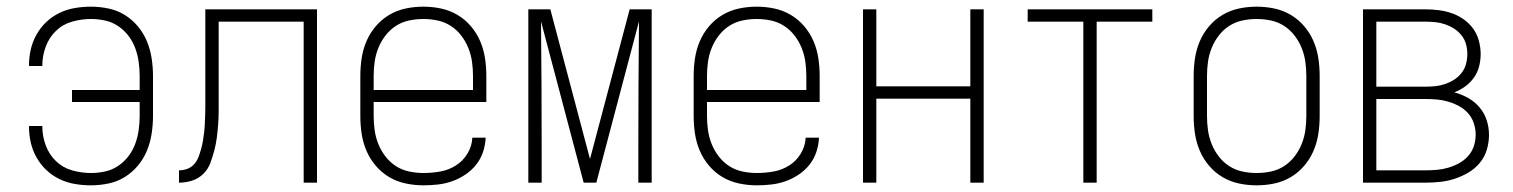

<svg xmlns="http://www.w3.org/2000/svg" viewBox="-20 -548 4540 576"><path d="M253 8Q229 8 205 4Q181 0 159 -10.5Q137 -21 119.5 -37.5Q102 -54 90 -75Q78 -96 72.5 -119.5Q67 -143 67 -168V-170H107V-168Q107 -140 117 -112.5Q127 -85 147.5 -65Q168 -45 196 -37Q224 -29 253 -29Q274 -29 295 -33.5Q316 -38 334 -50Q352 -62 365 -79Q378 -96 385.5 -116Q393 -136 396 -157.5Q399 -179 399 -200V-242H196V-278H399V-320Q399 -341 396 -362.5Q393 -384 385.5 -404Q378 -424 365 -441Q352 -458 334 -470Q316 -482 295 -486.5Q274 -491 253 -491Q224 -491 196 -483Q168 -475 147.5 -455Q127 -435 117 -407.5Q107 -380 107 -352V-350H67V-352Q67 -377 72.5 -400.5Q78 -424 90 -445Q102 -466 119.5 -482.5Q137 -499 159 -509.5Q181 -520 205 -524Q229 -528 253 -528Q279 -528 305.5 -522.5Q332 -517 354.5 -503Q377 -489 394 -468.5Q411 -448 421 -423.5Q431 -399 435 -372.5Q439 -346 439 -320V-200Q439 -174 435 -147.5Q431 -121 421 -96.5Q411 -72 394 -51.5Q377 -31 354.5 -17Q332 -3 305.5 2.5Q279 8 253 8Z M517 0V-37Q530 -37 542 -41.5Q554 -46 562.5 -55.5Q571 -65 575.5 -77Q580 -89 583.5 -101.5Q587 -114 589 -126.5Q591 -139 592.5 -152Q594 -165 594.5 -177.5Q595 -190 595.5 -203Q596 -216 596 -228.5Q596 -241 596 -254V-520H931V0H891V-483H636V-254Q636 -234 636 -214.5Q636 -195 634.5 -175Q633 -155 630.5 -135.5Q628 -116 623 -97Q618 -78 611 -59Q604 -40 589.5 -26Q575 -12 556 -6Q537 0 517 0Z M1250 8Q1224 8 1197.5 2.5Q1171 -3 1148 -16.5Q1125 -30 1107.5 -50.5Q1090 -71 1079.5 -95.5Q1069 -120 1065 -146.5Q1061 -173 1061 -200V-320Q1061 -347 1065 -373.5Q1069 -400 1079.5 -424.5Q1090 -449 1107.5 -469.5Q1125 -490 1148 -503.5Q1171 -517 1197 -522.5Q1223 -528 1250 -528Q1277 -528 1303 -522.5Q1329 -517 1352 -503.5Q1375 -490 1392.5 -469.5Q1410 -449 1420.5 -424.5Q1431 -400 1435 -373.5Q1439 -347 1439 -320V-242H1101V-200Q1101 -178 1104 -157Q1107 -136 1115 -116Q1123 -96 1136.5 -78.5Q1150 -61 1168 -49.5Q1186 -38 1207.5 -33.5Q1229 -29 1250 -29Q1276 -29 1301 -33.5Q1326 -38 1347.5 -51.5Q1369 -65 1382.5 -87.5Q1396 -110 1397 -135H1437Q1436 -113 1429 -92Q1422 -71 1408.5 -54Q1395 -37 1376.5 -24.5Q1358 -12 1337 -4.5Q1316 3 1294 5.5Q1272 8 1250 8ZM1101 -278H1399V-320Q1399 -342 1396 -363Q1393 -384 1385 -404Q1377 -424 1363.5 -441.5Q1350 -459 1332 -470.5Q1314 -482 1293 -486.5Q1272 -491 1250 -491Q1228 -491 1207 -486.5Q1186 -482 1168 -470.5Q1150 -459 1136.5 -441.5Q1123 -424 1115 -404Q1107 -384 1104 -363Q1101 -342 1101 -320Z M1565 0V-520H1631L1750 -71L1869 -520H1935V0H1895V-104Q1895 -199 1895.5 -294Q1896 -389 1897 -484L1769 0H1731L1603 -484Q1604 -389 1604.5 -294Q1605 -199 1605 -104V0Z M2250 8Q2224 8 2197.5 2.5Q2171 -3 2148 -16.5Q2125 -30 2107.5 -50.5Q2090 -71 2079.5 -95.5Q2069 -120 2065 -146.5Q2061 -173 2061 -200V-320Q2061 -347 2065 -373.5Q2069 -400 2079.5 -424.5Q2090 -449 2107.5 -469.5Q2125 -490 2148 -503.5Q2171 -517 2197 -522.5Q2223 -528 2250 -528Q2277 -528 2303 -522.5Q2329 -517 2352 -503.5Q2375 -490 2392.5 -469.5Q2410 -449 2420.5 -424.5Q2431 -400 2435 -373.5Q2439 -347 2439 -320V-242H2101V-200Q2101 -178 2104 -157Q2107 -136 2115 -116Q2123 -96 2136.5 -78.5Q2150 -61 2168 -49.5Q2186 -38 2207.5 -33.5Q2229 -29 2250 -29Q2276 -29 2301 -33.5Q2326 -38 2347.5 -51.5Q2369 -65 2382.5 -87.5Q2396 -110 2397 -135H2437Q2436 -113 2429 -92Q2422 -71 2408.5 -54Q2395 -37 2376.5 -24.5Q2358 -12 2337 -4.5Q2316 3 2294 5.5Q2272 8 2250 8ZM2101 -278H2399V-320Q2399 -342 2396 -363Q2393 -384 2385 -404Q2377 -424 2363.5 -441.5Q2350 -459 2332 -470.5Q2314 -482 2293 -486.5Q2272 -491 2250 -491Q2228 -491 2207 -486.5Q2186 -482 2168 -470.5Q2150 -459 2136.5 -441.5Q2123 -424 2115 -404Q2107 -384 2104 -363Q2101 -342 2101 -320Z M2569 0V-520H2609V-289H2891V-520H2931V0H2891V-252H2609V0Z M3230 0V-483H3063V-520H3437V-483H3270V0Z M3750 8Q3723 8 3697 2.5Q3671 -3 3648 -16.5Q3625 -30 3607.5 -50.5Q3590 -71 3579.5 -95.5Q3569 -120 3565 -146.5Q3561 -173 3561 -200V-320Q3561 -347 3565 -373.5Q3569 -400 3579.5 -424.5Q3590 -449 3607.5 -469.5Q3625 -490 3648 -503.5Q3671 -517 3697 -522.5Q3723 -528 3750 -528Q3777 -528 3803 -522.5Q3829 -517 3852 -503.5Q3875 -490 3892.5 -469.5Q3910 -449 3920.5 -424.5Q3931 -400 3935 -373.5Q3939 -347 3939 -320V-200Q3939 -173 3935 -146.5Q3931 -120 3920.5 -95.5Q3910 -71 3892.5 -50.5Q3875 -30 3852 -16.5Q3829 -3 3803 2.5Q3777 8 3750 8ZM3750 -29Q3772 -29 3793 -33.5Q3814 -38 3832 -49.5Q3850 -61 3863.5 -78.5Q3877 -96 3885 -116Q3893 -136 3896 -157Q3899 -178 3899 -200V-320Q3899 -342 3896 -363Q3893 -384 3885 -404Q3877 -424 3863.5 -441.5Q3850 -459 3832 -470.5Q3814 -482 3793 -486.5Q3772 -491 3750 -491Q3728 -491 3707 -486.5Q3686 -482 3668 -470.5Q3650 -459 3636.5 -441.5Q3623 -424 3615 -404Q3607 -384 3604 -363Q3601 -342 3601 -320V-200Q3601 -178 3604 -157Q3607 -136 3615 -116Q3623 -96 3636.5 -78.5Q3650 -61 3668 -49.5Q3686 -38 3707 -33.5Q3728 -29 3750 -29Z M4256 0H4069V-520H4256Q4276 -520 4296 -517.5Q4316 -515 4335 -508.5Q4354 -502 4371 -490Q4388 -478 4399.5 -462Q4411 -446 4416.5 -426Q4422 -406 4422 -386Q4422 -368 4417.5 -349.5Q4413 -331 4402 -315.5Q4391 -300 4376 -289Q4361 -278 4343 -271Q4365 -265 4384.5 -254Q4404 -243 4418.5 -226Q4433 -209 4440 -187.5Q4447 -166 4447 -143Q4447 -121 4440.5 -99Q4434 -77 4419.5 -59.5Q4405 -42 4385.5 -30.5Q4366 -19 4345 -12Q4324 -5 4301.5 -2.5Q4279 0 4256 0ZM4109 -288H4256Q4271 -288 4286 -289.5Q4301 -291 4315.5 -296Q4330 -301 4342.5 -309Q4355 -317 4364.5 -329Q4374 -341 4378 -356Q4382 -371 4382 -386Q4382 -401 4378 -415.5Q4374 -430 4364.5 -442Q4355 -454 4342.5 -462Q4330 -470 4315.5 -475Q4301 -480 4286 -481.5Q4271 -483 4256 -483H4109ZM4109 -37H4256Q4274 -37 4291 -38.5Q4308 -40 4325 -45Q4342 -50 4357.5 -58.5Q4373 -67 4384.5 -80Q4396 -93 4401.5 -109.5Q4407 -126 4407 -144Q4407 -161 4401.5 -178Q4396 -195 4384.5 -208Q4373 -221 4357.5 -229.5Q4342 -238 4325 -243Q4308 -248 4291 -249.5Q4274 -251 4256 -251H4109Z"/></svg>

Font: Iosevka Term Curly Extralight
Style: Regular
Weight: 200
Designer: Belleve Invis
Foundry: Belleve Invis
Version: Version 32.3.0